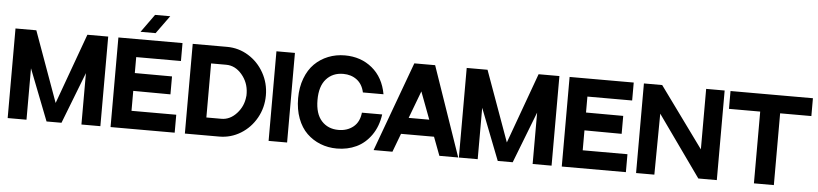

<svg xmlns="http://www.w3.org/2000/svg" viewBox="-54 -1376 7362 1727"><g transform="rotate(5 3627.0 -512.5)"><path d="M695 -809H883V0H712V-464L532 0H397L216 -464V0H46V-809H234L464 -173Z M1554 -647H1150V-503L1486 -502V-340L1150 -342V-162H1554V0H975V-809H1554ZM1423 -1040 1305 -877H1169L1286 -1040Z M1956 -810Q2061 -810 2149.5 -755.5Q2238 -701 2290 -608Q2342 -515 2342 -405Q2342 -295 2290 -202Q2238 -109 2149.5 -54.5Q2061 0 1956 0H1646V-810ZM1826 -649V-161H1962Q2039 -161 2099 -226.5Q2159 -292 2167 -381Q2167 -381 2167 -381Q2167 -382 2167.5 -384Q2168 -386 2168 -387Q2168 -398 2168 -405Q2168 -406 2168 -408.5Q2168 -411 2168 -412Q2165 -507 2104.5 -578Q2044 -649 1962 -649Z M2569 -809V0H2402V-809Z M3216 -326H3399Q3384 -217 3329 -138.5Q3274 -60 3194.5 -22.5Q3115 15 3019 15Q2939 15 2869.5 -12.5Q2800 -40 2747 -91.5Q2694 -143 2663.5 -224Q2633 -305 2633 -406Q2633 -504 2663.5 -585Q2694 -666 2746.5 -718Q2799 -770 2869 -798Q2939 -826 3019 -826Q3164 -826 3266 -742Q3368 -658 3395 -508H3209Q3193 -582 3142 -620.5Q3091 -659 3019 -659Q2924 -659 2866 -594.5Q2808 -530 2808 -406Q2808 -281 2866 -217Q2924 -153 3019 -153Q3098 -153 3152.5 -197Q3207 -241 3216 -326Z M3944 0 3881 -167H3583L3520 0H3350L3647 -809H3835L4114 0ZM3639 -316H3825L3732 -563Z M4769 -809H4957V0H4786V-464L4606 0H4471L4290 -464V0H4120V-809H4308L4538 -173Z M5049 -809H5628V-647H5224V-503L5560 -502V-340L5224 -342V-162H5628V0H5049Z M6282 -809H6449V0H6282L5890 -551L5885 0H5720V-809H5885L6282 -263Z M6502 -809H7246V-648H6964V0H6784V-648H6502Z"/></g></svg>

Font: Neutral Face
Style: Bold
Weight: 700
Designer: Vadym Aksieiev
Version: Version 1.039;Fontself Maker 3.5.7